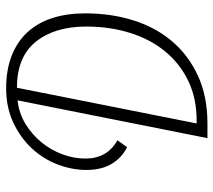

<svg xmlns="http://www.w3.org/2000/svg" viewBox="-56 -656 711 640"><g transform="rotate(-90 300.0 -335.5)"><path d="M160 0 286 -633Q242 -628 206.5 -606Q171 -584 145.5 -552.5Q120 -521 106 -483Q92 -445 92 -407Q92 -334 153 -300L130 -268Q95 -285 74.5 -319Q54 -353 54 -403Q54 -452 72.5 -500Q91 -548 126.5 -586Q162 -624 212.5 -647.5Q263 -671 326 -671Q388 -671 435 -652.5Q482 -634 513.5 -599.5Q545 -565 560.5 -516.5Q576 -468 576 -407Q576 -321 552.5 -246.5Q529 -172 482.5 -117.5Q436 -63 367.5 -31.5Q299 0 209 0ZM209 -36H218Q293 -36 351 -64Q409 -92 449.5 -141.5Q490 -191 511 -258.5Q532 -326 532 -404Q532 -509 481.5 -572Q431 -635 328 -635Z"/></g></svg>

Font: Source Code Pro Light
Style: Italic
Weight: 300
Italic angle: -11°
Monospace: yes
Designer: Paul D. Hunt, Teo Tuominen
Foundry: Adobe Systems Incorporated
Version: Version 1.050;PS 1.000;hotconv 16.6.51;makeotf.lib2.5.65220